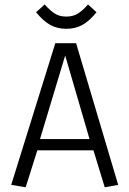

<svg xmlns="http://www.w3.org/2000/svg" viewBox="-20 -817 569 844"><path d="M92.8 6.3 29.3 -4.4 223.1 -627H314.5L499.5 -4.4L440.4 6.3L383.8 -179.2L412.1 -156.2H122.6L151.4 -179.2ZM149.4 -184.1 133.8 -205.6H395.5L379.9 -184.1L260.3 -594.2H272.9ZM271.5 -690.4Q231.4 -690.4 200.7 -707.5Q169.9 -724.6 138.7 -763.2L176.3 -797.4Q199.2 -771.5 220.2 -757.8Q241.2 -744.1 271.5 -744.1Q301.8 -744.1 323.5 -758.1Q345.2 -772 366.7 -797.4L404.3 -763.2Q373 -724.6 342.3 -707.5Q311.5 -690.4 271.5 -690.4Z"/></svg>

Font: Anaheim
Style: Regular
Weight: 400
Designer: Vernon Adams
Foundry: Vernon Adams
Version: Version 2.001